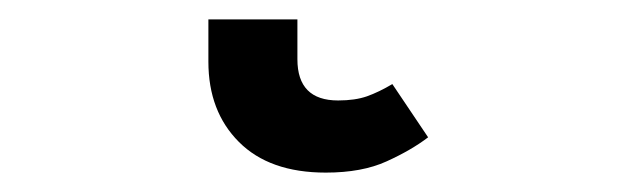

<svg xmlns="http://www.w3.org/2000/svg" viewBox="-20 21 655 198"><path d="M315.9 199Q257.9 199 226.4 167.4Q194.9 135.9 194.9 84.6V41H286.7V82.1Q286.7 124.6 328.7 124.6Q346.2 124.6 358.5 120.3Q370.8 115.9 384.6 107.7L421.5 162.6Q404.1 175.9 378.7 187.4Q353.3 199 315.9 199Z"/></svg>

Font: Fira Code Medium
Style: Regular
Weight: 500
Designer: Carrois Corporate, Edenspiekermann AG, Nikita Prokopov
Foundry: Carrois Corporate, Edenspiekermann AG, Nikita Prokopov
Version: Version 6.002